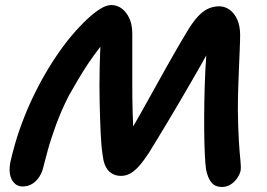

<svg xmlns="http://www.w3.org/2000/svg" viewBox="-20 -732 1061 762"><path d="M861 10Q833 10 818.5 -8.5Q804 -27 798 -59Q795 -77 793 -117Q791 -157 790.5 -212Q790 -267 791 -329Q792 -391 795 -453.5Q798 -516 804 -570L824 -559Q820 -551 807.5 -528Q795 -505 776.5 -472.5Q758 -440 736 -402Q714 -364 690.5 -324Q667 -284 644.5 -246.5Q622 -209 602.5 -177Q583 -145 570 -124Q549 -92 531.5 -72.5Q514 -53 497 -43.5Q480 -34 460 -34Q431 -34 411.5 -53.5Q392 -73 387 -119Q382 -150 379.5 -204.5Q377 -259 375.5 -325.5Q374 -392 375.5 -461.5Q377 -531 381 -592L410 -582Q391 -563 371 -537Q351 -511 330.5 -480.5Q310 -450 290.5 -417Q271 -384 253 -352Q223 -293 202 -235.5Q181 -178 169 -133.5Q157 -89 152 -69Q148 -50 137 -32Q126 -14 109 -3Q92 8 70 8Q42 8 27.5 -18Q13 -44 21 -88Q27 -116 40.5 -163.5Q54 -211 77.5 -270.5Q101 -330 135 -395Q166 -453 198.5 -502Q231 -551 263.5 -589.5Q296 -628 325.5 -655.5Q355 -683 379 -697.5Q403 -712 421 -712Q445 -712 463.5 -698Q482 -684 493.5 -659Q505 -634 505 -598Q505 -556 505 -502Q505 -448 505 -391.5Q505 -335 506.5 -283.5Q508 -232 511 -195L486 -192Q510 -232 536.5 -279Q563 -326 589.5 -374Q616 -422 640.5 -465.5Q665 -509 685.5 -544.5Q706 -580 719 -601Q743 -642 764 -665Q785 -688 806 -697.5Q827 -707 850 -707Q872 -707 891 -693.5Q910 -680 921.5 -654.5Q933 -629 933 -594Q933 -570 931.5 -537Q930 -504 928.5 -465Q927 -426 925.5 -383Q924 -340 924 -294Q925 -221 928 -173Q931 -125 934 -97.5Q937 -70 935 -55Q931 -38 920 -23Q909 -8 894 1Q879 10 861 10Z"/></svg>

Font: Shantell Sans SemiBold
Style: Italic
Weight: 600
Italic angle: -11°
Designer: Stephen Nixon, Anya Danilova, Shantell Martin
Foundry: Arrow Type
Version: Version 1.011;[c5ecc13dd]